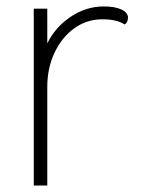

<svg xmlns="http://www.w3.org/2000/svg" viewBox="-20 -577 440 597"><path d="M378 -522Q378 -515 375 -509Q372 -503 367 -501Q344 -517 298 -517Q250 -517 211 -489Q172 -461 149.5 -413Q127 -365 127 -307V0H85V-550H127V-442Q152 -493 200 -525Q248 -557 303 -557Q337 -557 357.5 -547.5Q378 -538 378 -522Z"/></svg>

Font: Krub ExtraLight
Style: Regular
Weight: 275
Designer: Ekaluck Peanpanawate
Foundry: Cadson Demak Co.,Ltd.
Version: Version 1.000; ttfautohint (v1.6)